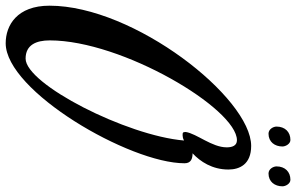

<svg xmlns="http://www.w3.org/2000/svg" viewBox="-228 -726 1041 675"><g transform="rotate(90 292.5 -388.5)"><path d="M551 -671C551 -710 533 -751 468 -751C299 -751 -25 -340 -25 -42C-25 72 44 112 107 112C275 112 529 -323 529 -517C529 -540 512 -545 494 -545C523 -572 551 -614 551 -671ZM161 42C113 42 97 5 97 -43C97 -298 337 -701 448 -701C468 -701 473 -683 473 -665C473 -613 425 -560 419 -521C419 -510 422 -510 431 -510C435 -510 442 -511 449 -515C432 -313 251 42 161 42ZM470 -861C470 -872 461 -889 447 -889C419 -889 400 -870 400 -840C400 -829 409 -812 425 -812C454 -812 470 -834 470 -861ZM610 -861C610 -872 601 -889 587 -889C559 -889 540 -870 540 -840C540 -829 549 -812 565 -812C594 -812 610 -834 610 -861Z"/></g></svg>

Font: Mervale Script
Style: Regular
Weight: 400
Designer: Astigmatic (AOETI)
Foundry: Astigmatic (AOETI)
Version: Version 1.000